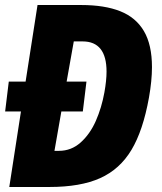

<svg xmlns="http://www.w3.org/2000/svg" viewBox="-24 -745 644 765"><path d="M59.5 -301H-3.5L11 -420H78L125.5 -725H299.5Q393 -725 455.2 -700.2Q517.5 -675.5 549.5 -621Q581.5 -566.5 581.5 -477.5Q581.5 -423.5 569.5 -356Q546 -225 499.8 -147.8Q453.5 -70.5 375 -35.2Q296.5 0 173.5 0H13ZM392 -377Q400.5 -424.5 400.5 -459.5Q400.5 -580 305 -580H270L241.5 -420H320.5L306 -301H220.5L193 -144H211Q260 -144 297.2 -177.2Q334.5 -210.5 357.8 -263.2Q381 -316 392 -377Z"/></svg>

Font: JuliaMono Black
Style: Italic
Weight: 900
Italic angle: -9°
Monospace: yes
Designer: cormullion
Foundry: corm
Version: Version 0.057; ttfautohint (v1.8.4)